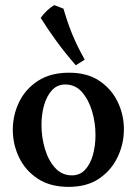

<svg xmlns="http://www.w3.org/2000/svg" viewBox="-20 -719 534 750"><path d="M248 11Q176 11 127.5 -21Q79 -53 54.5 -104Q30 -155 30 -212Q30 -269 54.5 -320Q79 -371 128 -403Q177 -435 250 -435Q321 -435 368.5 -403Q416 -371 440 -320.5Q464 -270 464 -214Q464 -157 439.5 -105.5Q415 -54 367.5 -21.5Q320 11 248 11ZM261 -34Q292 -34 312.5 -56Q333 -78 343 -114Q353 -150 353 -192Q353 -240 339.5 -285Q326 -330 300 -359.5Q274 -389 235 -389Q204 -389 183.5 -367Q163 -345 152.5 -309Q142 -273 142 -231Q142 -183 155.5 -137.5Q169 -92 195.5 -63Q222 -34 261 -34ZM192 -699Q201 -696 210.5 -692Q220 -688 228 -685Q242 -636 260.5 -589.5Q279 -543 311 -486L276 -464Q232 -515 200 -559Q168 -603 139 -649Q151 -666 164 -678Q177 -690 192 -699Z"/></svg>

Font: Ruwudu Medium
Style: Regular
Weight: 500
Designer: Becca Hirsbrunner Spalinger
Foundry: SIL International
Version: Version 3.000